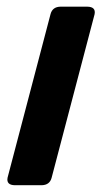

<svg xmlns="http://www.w3.org/2000/svg" viewBox="-20 -547 300 567"><path d="M259.3 -504.9Q259.3 -504.9 132.3 -21.5Q126.5 -0.5 103 0H23.9Q-2 -0.5 2.4 -22.5L129.4 -505.9Q135.3 -526.9 158.7 -527.3H237.8Q263.7 -526.9 259.3 -504.9Z"/></svg>

Font: Allan
Style: Bold
Weight: 700
Version: Version 1.005